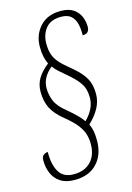

<svg xmlns="http://www.w3.org/2000/svg" viewBox="-130 -822 690 1003"><g transform="rotate(-15 215.0 -321.0)"><path d="M146 115Q99 115 69.5 95.5Q40 76 26.5 44Q13 12 13 -25Q13 -47 23.5 -54.5Q34 -62 47 -63Q46 5 69.5 45Q93 85 149 85Q208 85 241.5 50Q275 15 275 -46Q275 -72 268 -97Q261 -122 240 -149.5Q219 -177 177 -211Q130 -249 111 -286.5Q92 -324 92 -376Q92 -416 111 -447.5Q130 -479 168 -509Q159 -528 154 -550.5Q149 -573 149 -604Q149 -668 189.5 -712.5Q230 -757 301 -757Q346 -757 371.5 -739Q397 -721 407.5 -694.5Q418 -668 418 -641Q418 -604 381 -604Q382 -637 375.5 -665Q369 -693 350.5 -710Q332 -727 296 -727Q240 -727 213 -693.5Q186 -660 186 -611Q186 -577 194 -553Q202 -529 220.5 -507.5Q239 -486 270 -461Q312 -427 333 -400.5Q354 -374 361.5 -348Q369 -322 369 -289Q369 -251 349.5 -215Q330 -179 294 -145Q303 -126 307 -106Q311 -86 311 -54Q311 22 267.5 68.5Q224 115 146 115ZM279 -167Q333 -221 333 -280Q333 -304 327.5 -325Q322 -346 304 -369.5Q286 -393 247 -426Q227 -443 210 -458Q193 -473 182 -489Q127 -444 127 -386Q127 -349 141.5 -315Q156 -281 202 -245Q256 -200 279 -167Z"/></g></svg>

Font: Noto Serif ExtraCondensed ExtraLight
Style: Italic
Weight: 200
Width: 2
Italic angle: -12°
Designer: Monotype Design Team
Foundry: Monotype Imaging Inc.
Version: Version 2.014; ttfautohint (v1.8.4.7-5d5b)